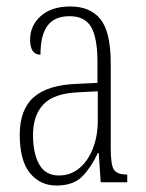

<svg xmlns="http://www.w3.org/2000/svg" viewBox="-20 -563 451 593"><path d="M154 10Q104 10 72.5 -28.5Q41 -67 41 -147Q41 -225 84.5 -263Q128 -301 218 -304L281 -307V-371Q281 -446 261.5 -479.5Q242 -513 195 -513Q149 -513 127 -484Q105 -455 105 -394Q73 -394 73 -441Q73 -484 106 -513.5Q139 -543 197 -543Q259 -543 290.5 -503.5Q322 -464 322 -367V-105Q322 -52 332.5 -38Q343 -24 371 -24H373V0H291L285 -90H282Q262 -47 234.5 -18.5Q207 10 154 10ZM162 -21Q198 -21 225 -43.5Q252 -66 267 -104.5Q282 -143 282 -191V-281L223 -278Q147 -275 114.5 -241Q82 -207 82 -146Q82 -90 101 -55.5Q120 -21 162 -21Z"/></svg>

Font: Noto Serif Tamil ExtraCondensed ExtraLight
Style: Italic
Weight: 200
Width: 2
Italic angle: -12°
Designer: Indian Type Foundry, Tom Grace, and the Monotype Design Team
Foundry: Monotype Imaging Inc.
Version: Version 2.003; ttfautohint (v1.8.4.7-5d5b)